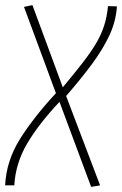

<svg xmlns="http://www.w3.org/2000/svg" viewBox="-21 -726 478 752"><path d="M336 6 212 -327Q131 -241 85.5 -164Q40 -87 35 0H-1Q4 -97 57.5 -182Q111 -267 198 -361L73 -699L106 -706L225 -384Q269 -437 301 -478Q333 -519 354 -554Q375 -589 386.5 -624.5Q398 -660 402 -702L437 -701Q433 -642 407.5 -587.5Q382 -533 339.5 -475.5Q297 -418 238 -350L371 0Z"/></svg>

Font: Georama SemiCondensed ExtraLight
Style: Italic
Weight: 200
Width: 4
Italic angle: -9°
Designer: Jean-Baptiste Levee
Foundry: Production Type
Version: Version 1.000